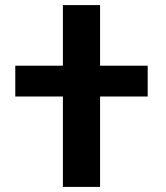

<svg xmlns="http://www.w3.org/2000/svg" viewBox="-20 -734 651 754"><path d="M227 0H373V-355H560V-476H373V-714H227V-476H40V-355H227Z"/></svg>

Font: Noto Sans Georgian SemiCondensed Bold
Style: Regular
Weight: 700
Width: 4
Designer: Monotype Design Team, Akaki Razmadze
Foundry: Google LLC
Version: Version 2.005